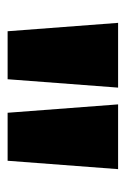

<svg xmlns="http://www.w3.org/2000/svg" viewBox="67 -803 330 504"><g transform="rotate(90 232.0 -551.0)"><path d="M188 -406H62L40 -696H210ZM402 -406H276L254 -696H424Z"/></g></svg>

Font: Trujillo Black
Style: Regular
Weight: 900
Designer: Fira Sans original fonts by bBox Type GmbH, Carrois Corporate GbR, & Edenspiekermann AG / Changes by Cristiano Sobral
Foundry: Fira Sans original fonts by bBox Type GmbH, Carrois Corporate GbR, & Edenspiekermann AG / Changes by Cristiano Sobral
Version: Version 4.301;July 28, 2020;FontCreator 13.0.0.2655 64-bit